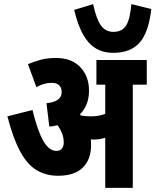

<svg xmlns="http://www.w3.org/2000/svg" viewBox="-20 -914 756 934"><path d="M423 -209Q423 -137 382 -98Q341 -59 263 -59Q204 -59 158.5 -86Q113 -113 78.5 -176.5Q44 -240 16 -348L138 -379Q163 -276 191 -228Q219 -180 254 -180Q273 -180 281.5 -191.5Q290 -203 290 -220Q290 -246 281.5 -266.5Q273 -287 260 -305Q241 -300 220 -298L206 -412Q280 -419 280 -466Q280 -487 268 -499Q256 -511 230 -511Q214 -511 195 -506Q176 -501 157 -490L116 -602Q147 -615 179 -623.5Q211 -632 252 -632Q328 -632 370.5 -587.5Q413 -543 413 -473Q413 -436 401.5 -407.5Q390 -379 369 -358Q372 -355 374 -352Q397 -348 420 -348Q439 -348 456 -350.5Q473 -353 492 -360V-502H449V-622H694V-502H626V0H492V-244Q477 -239 462 -237Q447 -235 432 -235Q427 -235 422 -236Q423 -223 423 -209ZM716 -870Q703 -756 659 -706.5Q615 -657 531 -657Q456 -657 411 -708Q366 -759 341 -866L433 -894Q449 -820 471.5 -789.5Q494 -759 532 -759Q574 -759 593.5 -790Q613 -821 619 -894Z"/></svg>

Font: Noto Sans ExtraCondensed ExtraBold
Style: Italic
Weight: 800
Width: 2
Italic angle: -12°
Designer: Monotype Design Team
Foundry: Monotype Imaging Inc.
Version: Version 2.013; ttfautohint (v1.8.4.7-5d5b)